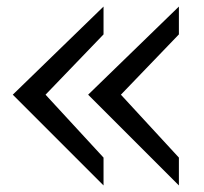

<svg xmlns="http://www.w3.org/2000/svg" viewBox="-20 -589 623 586"><path d="M526 -23 249 -300 526 -569V-484L349 -300L526 -108ZM296 -23 19 -300 296 -569V-484L119 -300L296 -108Z"/></svg>

Font: Spirax
Style: Regular
Weight: 400
Designer: Brenda Gallo (gbrenda1987@gmail.com)
Foundry: Brenda Gallo
Version: Version 1.002